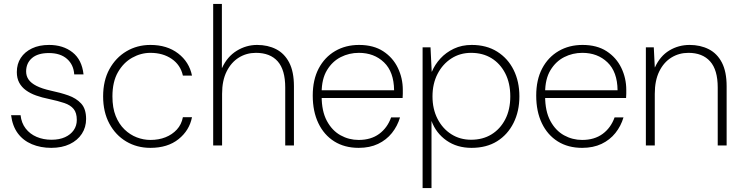

<svg xmlns="http://www.w3.org/2000/svg" viewBox="-20 -735 3743 970"><path d="M239 12Q185 12 141 -6.5Q97 -25 70 -61.5Q43 -98 36 -153H84Q88 -114 109.5 -86Q131 -58 165 -43.5Q199 -29 240 -29Q280 -29 308.5 -42Q337 -55 352.5 -77.5Q368 -100 368 -129Q368 -165 352 -184.5Q336 -204 305 -214.5Q274 -225 227 -235Q192 -242 162.5 -252.5Q133 -263 111 -279Q89 -295 77 -317.5Q65 -340 65 -371Q65 -412 85 -442.5Q105 -473 141.5 -490.5Q178 -508 228 -508Q299 -508 346.5 -470.5Q394 -433 402 -359H355Q352 -408 318.5 -437.5Q285 -467 227 -467Q171 -467 141.5 -441.5Q112 -416 112 -374Q112 -351 124.5 -333Q137 -315 164.5 -301Q192 -287 237 -277Q285 -267 325 -253Q365 -239 390 -212Q415 -185 415 -134Q415 -92 393.5 -59Q372 -26 332.5 -7Q293 12 239 12Z M740 12Q672 12 618 -20Q564 -52 532.5 -110.5Q501 -169 501 -248Q501 -328 533 -386Q565 -444 619 -476Q673 -508 740 -508Q824 -508 880 -465Q936 -422 950 -353H904Q892 -407 847.5 -437.5Q803 -468 740 -468Q692 -468 648 -443.5Q604 -419 576 -370.5Q548 -322 548 -248Q548 -190 564.5 -149Q581 -108 609 -81Q637 -54 671 -41Q705 -28 740 -28Q782 -28 816 -41.5Q850 -55 873.5 -80.5Q897 -106 904 -143H950Q937 -76 882 -32Q827 12 740 12Z M1057 0V-715H1101V-392H1102Q1128 -449 1176 -478.5Q1224 -508 1279 -508Q1333 -508 1375 -486.5Q1417 -465 1441 -419Q1465 -373 1465 -299V0H1421V-293Q1421 -382 1383 -425Q1345 -468 1273 -468Q1225 -468 1186.5 -444Q1148 -420 1125 -374Q1102 -328 1102 -261V0Z M1792 12Q1721 12 1669 -20.5Q1617 -53 1588.5 -112.5Q1560 -172 1560 -252Q1560 -332 1590 -389Q1620 -446 1673 -477Q1726 -508 1794 -508Q1867 -508 1916 -476Q1965 -444 1990 -392Q2015 -340 2015 -281Q2015 -271 2015 -261.5Q2015 -252 2014 -240H1593V-279H1971Q1970 -372 1920 -420Q1870 -468 1793 -468Q1744 -468 1701.5 -446.5Q1659 -425 1632 -380.5Q1605 -336 1605 -267V-249Q1605 -173 1631.5 -124Q1658 -75 1700.5 -51.5Q1743 -28 1792 -28Q1854 -28 1895.5 -58.5Q1937 -89 1956 -142H2001Q1988 -98 1960 -63Q1932 -28 1890 -8Q1848 12 1792 12Z M2115 215V-496H2155L2161 -373H2162Q2177 -409 2205 -439.5Q2233 -470 2273 -489Q2313 -508 2363 -508Q2438 -508 2492 -474Q2546 -440 2575 -381.5Q2604 -323 2604 -248Q2604 -173 2574.5 -114Q2545 -55 2491.5 -21.5Q2438 12 2362 12Q2289 12 2236 -25Q2183 -62 2160 -124V215ZM2360 -29Q2419 -29 2463 -56Q2507 -83 2532.5 -132Q2558 -181 2558 -248Q2558 -315 2532.5 -364.5Q2507 -414 2463 -441Q2419 -468 2360 -468Q2304 -468 2260 -439.5Q2216 -411 2190.5 -361.5Q2165 -312 2165 -248Q2165 -184 2190.5 -134.5Q2216 -85 2260 -57Q2304 -29 2360 -29Z M2921 12Q2850 12 2798 -20.5Q2746 -53 2717.5 -112.5Q2689 -172 2689 -252Q2689 -332 2719 -389Q2749 -446 2802 -477Q2855 -508 2923 -508Q2996 -508 3045 -476Q3094 -444 3119 -392Q3144 -340 3144 -281Q3144 -271 3144 -261.5Q3144 -252 3143 -240H2722V-279H3100Q3099 -372 3049 -420Q2999 -468 2922 -468Q2873 -468 2830.5 -446.5Q2788 -425 2761 -380.5Q2734 -336 2734 -267V-249Q2734 -173 2760.5 -124Q2787 -75 2829.5 -51.5Q2872 -28 2921 -28Q2983 -28 3024.5 -58.5Q3066 -89 3085 -142H3130Q3117 -98 3089 -63Q3061 -28 3019 -8Q2977 12 2921 12Z M3243 0V-496H3283L3288 -395H3289Q3315 -452 3361.5 -480Q3408 -508 3464 -508Q3518 -508 3560.5 -486.5Q3603 -465 3627 -419Q3651 -373 3651 -299V0H3606V-293Q3606 -382 3567.5 -425Q3529 -468 3458 -468Q3410 -468 3371.5 -444Q3333 -420 3310.5 -374Q3288 -328 3288 -261V0Z"/></svg>

Font: DM Sans 28pt ExtraLight
Style: Regular
Weight: 250
Version: Version 4.004;gftools[0.9.30]